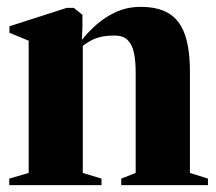

<svg xmlns="http://www.w3.org/2000/svg" viewBox="-20 -539 630 559"><path d="M63.5 -35.5V-420.5L7.5 -443.5V-462.5L174 -516H195L220 -496V-458.5L218.5 -423Q237 -446.5 262.2 -468.5Q287.5 -490.5 319.5 -504.8Q351.5 -519 389.5 -519Q440 -519 471.5 -500Q503 -481 518 -439.2Q533 -397.5 533 -329V-35.5L585.5 -19V0H333V-19L375 -35.5V-328.5Q375 -363.5 369.5 -387.2Q364 -411 350.8 -423.2Q337.5 -435.5 315 -435.5Q290 -435.5 273.2 -431.5Q256.5 -427.5 244 -420.5Q231.5 -413.5 221 -405.5V-35.5L275.5 -19V0H7V-19Z"/></svg>

Font: Merriweather 144pt ExtraBold
Style: Regular
Weight: 800
Version: Version 2.100